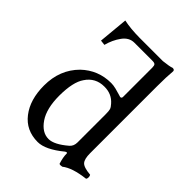

<svg xmlns="http://www.w3.org/2000/svg" viewBox="-204 -803 919 919"><g transform="rotate(45 255.5 -343.5)"><path d="M350.1 -124V-314Q350.1 -336.9 347.2 -346.4Q344.2 -356 333 -368.2Q302.2 -404.3 252 -403.8Q191.9 -403.8 159.2 -354Q130.4 -313 129.9 -221.2Q129.9 -133.3 162.8 -85.2Q195.8 -37.1 240.2 -37.1Q278.3 -37.1 334 -85Q350.1 -99.1 350.1 -124ZM419.9 -698.2Q433.1 -698.2 433.1 -688Q429.2 -647.9 429.2 -583V-129.9Q429.2 -90.8 442.6 -75.9Q456.1 -61 502 -57.1Q505.9 -52.2 505.9 -43.2Q505.9 -34.2 502 -29.8Q418 -20 380.9 9.8Q369.6 12.7 361.8 9.8Q350.6 -25.4 351.1 -48.8Q351.1 -52.2 349.1 -53.2Q347.2 -54.2 344.2 -53.2Q341.3 -52.2 338.9 -50.3Q265.6 9.8 213.9 9.8Q134.8 9.8 89.4 -49.1Q43.9 -107.9 43.9 -203.1Q43.9 -310.1 112.8 -378.9Q175.8 -439 263.2 -439Q278.3 -439 296.1 -434.6Q314 -430.2 326.9 -426Q339.8 -421.9 340.8 -421.9Q349.6 -421.9 350.1 -431.2V-629.9Q350.1 -644 345.5 -648.9Q340.8 -653.8 327.1 -653.8H205.1Q169.9 -653.8 146 -620.8Q122.1 -587.9 110.8 -544.9L85 -547.9L99.1 -698.2Q144 -688.5 205.1 -688H363.8Q404.8 -692.4 419.9 -698.2Z"/></g></svg>

Font: Linux Libertine Capitals
Style: Small Caps
Weight: 400
Designer: Philipp H. Poll
Foundry: Philipp H. Poll
Version: Version 5.1.3